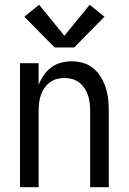

<svg xmlns="http://www.w3.org/2000/svg" viewBox="-20 -785 540 805"><path d="M64 0V-520H142V-429Q150 -450 163 -469Q176 -488 194.5 -502Q213 -516 235.5 -522Q258 -528 280 -528Q305 -528 329 -521Q353 -514 371.5 -498.5Q390 -483 403 -461.5Q416 -440 423.5 -416.5Q431 -393 433.5 -368.5Q436 -344 436 -320V0H358V-320Q358 -337 356 -353.5Q354 -370 349 -385.5Q344 -401 334.5 -415Q325 -429 312 -439Q299 -449 283 -453.5Q267 -458 250 -458Q233 -458 217 -453.5Q201 -449 188 -439Q175 -429 165.5 -415Q156 -401 151 -385.5Q146 -370 144 -353.5Q142 -337 142 -320V0ZM209 -586 82 -715 144 -765 250 -635 356 -765 418 -715 291 -586Z"/></svg>

Font: Iosevka SS04
Style: Regular
Weight: 400
Monospace: yes
Designer: Belleve Invis
Foundry: Belleve Invis
Version: Version 19.0.0; ttfautohint (v1.8.4)